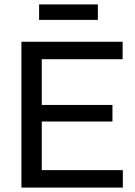

<svg xmlns="http://www.w3.org/2000/svg" viewBox="-20 -849 612 869"><path d="M77 0V-660H169V0ZM125 0V-79H536V0ZM125 -299V-374H489V-299ZM125 -581V-660H535V-581ZM157 -759V-829H423V-759Z"/></svg>

Font: Bricolage Grotesque 36pt
Style: Regular
Weight: 400
Designer: Mathieu Triay
Foundry: Atelier Triay
Version: Version 1.001;gftools[0.9.33.dev8+g029e19f]